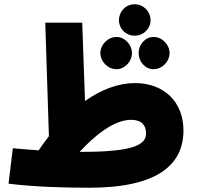

<svg xmlns="http://www.w3.org/2000/svg" viewBox="-20 -866 934 899"><path d="M611 -699C652 -699 685 -732 685 -771C685 -812 652 -846 611 -846C568 -846 537 -812 537 -771C537 -732 568 -699 611 -699ZM399 13C713 13 839 -92 839 -255C839 -389 748 -477 612 -477C533 -477 453 -446 378 -393L365 -760H192L209 -228C192 -207 176 -185 161 -162C126 -164 87 -168 40 -172L20 -6C141 9 277 13 399 13ZM526 -542C564 -542 598 -578 598 -618C598 -656 564 -693 526 -693C484 -693 450 -656 450 -618C450 -578 484 -542 526 -542ZM699 -542C740 -542 774 -578 774 -618C774 -656 740 -693 699 -693C659 -693 629 -656 629 -618C629 -578 659 -542 699 -542ZM594 -305C643 -305 664 -279 664 -242C664 -191 613 -155 367 -155C362 -155 358 -155 353 -155C426 -235 516 -305 594 -305Z"/></svg>

Font: Noto Sans Arabic UI Bk
Style: Regular
Weight: 900
Designer: Monotype Design Team, Nadine Chahine and Nizar Qandah
Foundry: Monotype Imaging Inc.
Version: Version 2.010